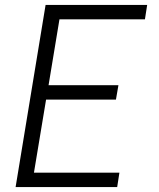

<svg xmlns="http://www.w3.org/2000/svg" viewBox="-20 -755 640 775"><path d="M43 0 164 -735H574L565 -677H220L176 -411H458L448 -353H166L117 -58H462L453 0Z"/></svg>

Font: Iosevka Light Extended Oblique
Style: Regular
Weight: 300
Width: 7
Italic angle: -9°
Monospace: yes
Designer: Belleve Invis
Foundry: Belleve Invis
Version: Version 32.5.0; ttfautohint (v1.8.4)